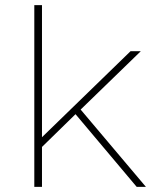

<svg xmlns="http://www.w3.org/2000/svg" viewBox="-20 -730 640 750"><path d="M114 0V-710H144V-194L490 -530H530L295 -302L550 0H514L275 -284L144 -156V0Z"/></svg>

Font: Geist Mono Thin
Style: Regular
Weight: 100
Monospace: yes
Designer: Basement.studio, Andrés Briganti, Mateo Zaragoza
Foundry: Basement.studio, Vercel, Andrés Briganti, Guido Ferreyra, Mateo Zaragoza
Version: Version 1.500; ttfautohint (v1.8.4.7-5d5b)